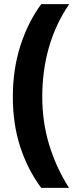

<svg xmlns="http://www.w3.org/2000/svg" viewBox="-20 -749 367 927"><path d="M42 -281Q42 -415 78.5 -528.5Q115 -642 179 -729H314Q248 -632 216 -519.5Q184 -407 184 -282Q184 -161 217 -51.5Q250 58 313 158H179Q114 71 78 -39Q42 -149 42 -281Z"/></svg>

Font: Noto Sans Arabic UI Cn XBd
Style: Regular
Weight: 800
Width: 3
Designer: Monotype Design Team, Nadine Chahine and Nizar Qandah
Foundry: Monotype Imaging Inc.
Version: Version 2.010; ttfautohint (v1.8.4.7-5d5b)